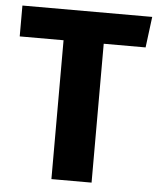

<svg xmlns="http://www.w3.org/2000/svg" viewBox="-51 -737 642 781"><g transform="rotate(5 270.0 -346.5)"><path d="M523 -567H352V0H188V-567H9V-693H539Z"/></g></svg>

Font: FiraGOUPP
Style: Bold
Weight: 700
Designer: bBox Type
Foundry: bBox Type GmbH
Version: Version 1.001